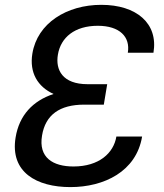

<svg xmlns="http://www.w3.org/2000/svg" viewBox="-20 -757 674 787"><path d="M325.3 -328.1H405.5L419.4 -411.9H339.1C236.2 -411.9 206.7 -470.5 217.3 -533C229 -603.7 286.2 -651.3 381 -651.3C470.5 -651.3 514.9 -605.8 503.9 -540.8H609C629.3 -661.2 539.4 -737.2 395.2 -737.2C253.9 -737.2 132.8 -662.3 112.6 -536.9C100.1 -459.2 134.2 -401.6 199.6 -371.8C114.3 -343.8 58.9 -284.4 44 -193.9C20.2 -50.8 130.7 9.9 268.5 9.9C406.2 9.9 538.7 -53.6 562.5 -197.4H457C446 -129.6 386 -74.6 281.2 -74.6C197.1 -74.6 137.1 -110.8 152.3 -201.3C166.2 -286.2 224.4 -328.1 325.3 -328.1Z"/></svg>

Font: Margiela Sans Text
Style: Italic
Weight: 400
Italic angle: -9.39999°
Designer: Stefan Endress, Andreas Faust
Version: Version 1.100;FEAKit 1.0